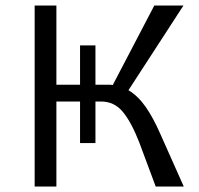

<svg xmlns="http://www.w3.org/2000/svg" viewBox="-20 -678 723 698"><path d="M648 0H546L486 -161Q457 -235 426 -272Q395 -309 347 -309H327V-158H271V-309H185V0H106V-658H185V-370H271V-513H327V-370H371Q384 -370 390 -369L541 -658H647L447 -350Q482 -329 509.5 -289.5Q537 -250 562 -193Z"/></svg>

Font: Ysabeau Medium
Style: Regular
Weight: 500
Designer: Christian Thalmann (Catharsis Fonts)
Version: Version 0.003